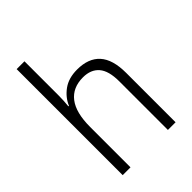

<svg xmlns="http://www.w3.org/2000/svg" viewBox="-218 -959 973 973"><g transform="rotate(-45 268.0 -473.0)"><path d="M136 -610Q136 -589 135 -571Q134 -553 132 -534H136Q154 -577 194 -606Q234 -635 295 -635Q376 -635 417.5 -589Q459 -543 459 -447V-93H404V-441Q404 -517 374 -551.5Q344 -586 288 -586Q214 -586 175 -535.5Q136 -485 136 -382V-93H80V-853H136Z"/></g></svg>

Font: Noto Sans Telugu UI SemiCondensed Light
Style: Regular
Weight: 300
Width: 4
Designer: Jelle Bosma - Monotype Design Team
Foundry: Monotype Imaging Inc.
Version: Version 2.005; ttfautohint (v1.8.4.7-5d5b)